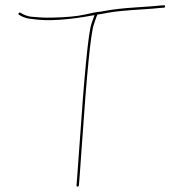

<svg xmlns="http://www.w3.org/2000/svg" viewBox="-20 -673 693 725"><path d="M50.5 -623C48.8 -620.3 49.3 -618.3 52 -617L61 -612C72 -605.9 86 -602.2 103 -601C159.4 -592.3 237.4 -597.3 337 -616C335 -611.3 333.2 -606.3 331.5 -601C329.8 -595.7 327.7 -589.3 325 -582C313.6 -547.9 298.6 -394.9 280 -123C276.7 -74.3 274 -37.3 272 -12L269 27C268.3 29.7 269.5 31.2 272.5 31.5C275.5 31.8 277.3 30.3 278 27L281 -11C283 -36.3 285.7 -73.7 289 -123C307.6 -394.6 322.6 -546.7 334 -579.5C336.7 -587.2 339.1 -594.3 341.2 -601C343.4 -607.7 345.7 -613.3 348 -618C354.7 -618.7 368.7 -621.1 390 -625.2C411.3 -629.4 452.3 -633.4 513 -637.3C547 -639.4 570.7 -641.3 584 -643L599 -644C602.3 -644.7 603.8 -646.5 603.5 -649.5C603.2 -652.5 601.3 -653.7 598 -653L583 -652C572.1 -650.5 541.7 -648.2 492 -645C444.9 -642 406.5 -637.6 377 -632C363 -629.3 354 -628 350 -628C346 -628 329.6 -624.7 300.7 -618.1C271.9 -611.5 230.8 -607.6 177.5 -606.5C161.8 -606.2 147.8 -606.3 135.5 -607C123.2 -607.7 110.5 -608.7 97.4 -610C84.3 -611.4 70.9 -616.3 57 -625C54.3 -626.3 52.2 -625.7 50.5 -623Z"/></svg>

Font: Proton
Style: Lit
Weight: 500
Version: Version 1.017